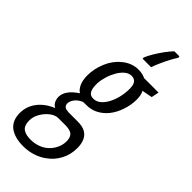

<svg xmlns="http://www.w3.org/2000/svg" viewBox="-378 -818 1110 1110"><g transform="rotate(45 177.0 -263.0)"><path d="M214.8 -606V-616.2Q224.1 -638.7 241 -666.7Q257.8 -694.8 277.3 -721.4Q296.9 -748 314.9 -766.1H356.4L356.9 -754.4Q346.2 -740.2 331.5 -712.2Q316.9 -684.1 303.7 -654.5Q290.5 -625 284.7 -606ZM87.9 240.2Q14.2 240.7 -25.9 210Q-65.9 179.2 -65.4 115.2Q-64.5 62 -31.7 19.5Q1 -22.9 59.6 -46.9Q44.4 -54.2 35.6 -70.3Q26.9 -86.4 26.9 -106.4Q26.9 -131.8 44.4 -157.5Q62 -183.1 100.1 -208.5Q80.6 -220.7 68.8 -247.3Q57.1 -273.9 57.1 -312Q57.1 -365.7 79.6 -419.7Q102.1 -473.6 143.6 -506.8Q163.6 -524.4 189.2 -534.7Q214.8 -544.9 242.7 -544.9Q263.2 -544.9 277.6 -541Q292 -537.1 300.8 -532.7H418.5L409.2 -486.3L345.7 -474.1Q352.5 -462.9 355.5 -447.3Q358.4 -431.6 358.4 -413.1Q358.4 -371.6 343.5 -326.9Q328.6 -282.2 302.7 -250Q278.8 -220.7 246.8 -203.6Q214.8 -186.5 175.8 -186.5Q166 -186.5 157.2 -186.3Q148.4 -186 144.5 -184.1Q116.2 -170.9 103 -151.4Q89.8 -131.8 89.8 -115.7Q89.8 -97.7 104.5 -89.4Q109.9 -86.9 117.4 -85.7Q125 -84.5 134.3 -84H207Q246.6 -84 270 -70.1Q293.5 -56.2 303.7 -31.2Q314 -6.3 314 26.4Q314 79.6 290.8 123.3Q267.6 167 229 194.3Q200.2 216.3 163.6 228Q127 239.7 87.9 240.2ZM90.8 183.1Q119.6 182.6 146.2 173.3Q172.9 164.1 193.4 146Q214.8 127.9 228.5 100.3Q242.2 72.8 242.2 43Q242.2 28.8 239 17.3Q235.8 5.9 227.1 -3.4Q220.2 -10.3 207.3 -14.2Q194.3 -18.1 175.3 -18.6H113.3Q88.9 -18.6 63.5 0.7Q38.1 20 21 49.6Q3.9 79.1 3.9 109.4Q3.9 152.3 26.9 168.2Q49.8 184.1 90.8 183.1ZM176.8 -240.7Q206.1 -240.7 229.5 -264.9Q252.9 -289.1 267.8 -328.6Q282.7 -368.2 285.2 -414.6Q286.6 -436 283.7 -452.6Q280.8 -469.2 272 -479Q266.6 -484.9 259 -488Q251.5 -491.2 240.7 -491.2Q218.3 -491.2 199 -475.1Q179.7 -459 164.8 -433.1Q149.9 -407.2 140.9 -377.4Q131.8 -347.7 130.4 -319.8Q129.9 -303.2 131.6 -288.8Q133.3 -274.4 138.2 -264.6Q148.4 -240.7 176.8 -240.7Z"/></g></svg>

Font: Open Sans Condensed
Style: Italic
Weight: 400
Width: 3
Italic angle: -12°
Designer: Monotype Design Team
Foundry: Monotype Imaging Inc.
Version: Version 3.000